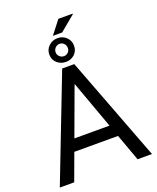

<svg xmlns="http://www.w3.org/2000/svg" viewBox="-180 -1124 1007 1229"><g transform="rotate(-20 323.5 -509.0)"><path d="M473.1 -183.1H175.3L107.9 0H9.8L284.7 -710.9H367.2L637.7 0H539.6ZM205.1 -263.7H444.3L327.1 -587.4H324.2ZM370.6 -1018.1H467.8L468.8 -1015.1L363.3 -927.7H300.3ZM237.8 -822.3Q237.8 -857.4 262.7 -880.6Q287.6 -903.8 323.2 -903.8Q357.4 -903.8 381.8 -880.6Q406.2 -857.4 406.2 -822.3Q406.2 -787.1 382.1 -764.6Q357.9 -742.2 323.2 -742.2Q287.6 -742.2 262.7 -764.6Q237.8 -787.1 237.8 -822.3ZM280.8 -822.3Q280.8 -805.2 293.2 -793.2Q305.7 -781.2 323.2 -781.2Q339.8 -781.2 351.8 -793Q363.8 -804.7 363.8 -822.3Q363.8 -840.3 351.8 -852.8Q339.8 -865.2 323.2 -865.2Q305.7 -865.2 293.2 -852.8Q280.8 -840.3 280.8 -822.3Z"/></g></svg>

Font: GeogebraSans
Style: Regular
Weight: 400
Designer: Google
Version: Version 1.100140; 2013